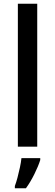

<svg xmlns="http://www.w3.org/2000/svg" viewBox="-20 -780 293 1021"><path d="M178 0H75V-760H178ZM194 71Q184 103 163 145.5Q142 188 118 221H59V209Q66 191 73 164.5Q80 138 86 110Q92 82 94 61H194Z"/></svg>

Font: Noto Sans Thai SemCond Med
Style: Regular
Weight: 500
Width: 4
Designer: Monotype Design Team
Foundry: Monotype Imaging Inc.
Version: Version 2.002; ttfautohint (v1.8.4.7-5d5b)